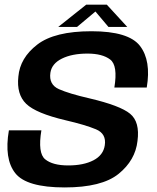

<svg xmlns="http://www.w3.org/2000/svg" viewBox="-20 -818 690 842"><path d="M263.5 4Q426.5 4 500 -55.5Q573.5 -115 583 -200Q594 -283.5 550.5 -319.2Q507 -355 373 -386.5Q283.5 -407 238.5 -427Q193.5 -447 201 -499Q207 -539 251.5 -561Q296 -583 363.5 -583Q429 -583 463.2 -557Q497.5 -531 481.5 -434H623.5Q643.5 -552 594 -616.5Q544.5 -681 381 -681Q219.5 -681 143.5 -622.5Q67.5 -564 60.5 -482Q52 -404 95 -362.5Q138 -321 268 -290.5Q354 -270.5 400.8 -251Q447.5 -231.5 439.5 -180.5Q433 -137.5 389.8 -115Q346.5 -92.5 279 -92.5Q211 -92.5 178 -119.5Q145 -146.5 161.5 -246.5H19Q-2.5 -121.5 46.8 -58.8Q96 4 263.5 4ZM235.5 -700H318L398.5 -767.5L455.5 -700H538L448.5 -797.5H358Z"/></svg>

Font: Anybody Thin SemiBold
Style: Italic
Weight: 600
Italic angle: -10°
Version: Version 1.113;gftools[0.9.25]